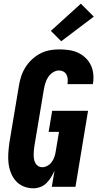

<svg xmlns="http://www.w3.org/2000/svg" viewBox="-20 -1010 540 1038"><path d="M160 8Q132 8 107 -2.5Q82 -13 65 -32.5Q48 -52 38.5 -77Q29 -102 26 -128.5Q23 -155 25 -183.5Q27 -212 31 -240L82 -545Q86 -570 94 -595.5Q102 -621 116.5 -644.5Q131 -668 151.5 -687.5Q172 -707 196.5 -720Q221 -733 247 -738Q273 -743 299 -743Q325 -743 351 -739.5Q377 -736 399.5 -726Q422 -716 440.5 -699Q459 -682 470 -660Q481 -638 484 -612Q487 -586 483 -560Q482 -559 482 -557.5Q482 -556 482 -555H345Q345 -556 345 -556.5Q345 -557 345 -557Q347 -570 346 -583Q345 -596 339.5 -606.5Q334 -617 323 -623Q312 -629 299 -629Q282 -629 266 -618.5Q250 -608 240 -592.5Q230 -577 225 -560Q220 -543 217 -526L166 -221Q164 -209 163 -197Q162 -185 162 -173Q162 -161 164 -149.5Q166 -138 171.5 -128Q177 -118 186.5 -112Q196 -106 208 -106Q223 -106 237 -114Q251 -122 260 -134.5Q269 -147 274 -161.5Q279 -176 281 -190L299 -297H243L262 -411H456L388 0H260L275 -88Q267 -70 256.5 -52.5Q246 -35 231.5 -20.5Q217 -6 198 1Q179 8 160 8ZM311 -787 255 -843 417 -990 487 -920Z"/></svg>

Font: Iosevka Curly Heavy Oblique
Style: Regular
Weight: 900
Italic angle: -9°
Monospace: yes
Designer: Belleve Invis
Foundry: Belleve Invis
Version: Version 11.1.0; ttfautohint (v1.8.3)